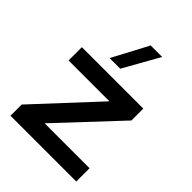

<svg xmlns="http://www.w3.org/2000/svg" viewBox="-215 -861 970 970"><g transform="rotate(45 270.0 -376.0)"><path d="M183 -560H259L367 -752H285ZM35 0H505V-95H184L484 -415V-500H45V-405H337L35 -80Z"/></g></svg>

Font: Goli Medium
Style: Regular
Weight: 500
Designer: jaikishan Patel
Foundry: MagicType
Version: Version 1.000;Glyphs 3.2 (3242)